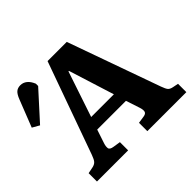

<svg xmlns="http://www.w3.org/2000/svg" viewBox="-206 -920 1124 1124"><g transform="rotate(-45 356.0 -358.0)"><path d="M6 0V-69L46 -77Q65 -81 75 -92Q85 -103 95 -131L300 -703H459L664 -128Q674 -100 682.5 -90Q691 -80 711 -76L746 -69V0H423V-69L469 -76Q488 -79 492 -91Q496 -103 489 -126L460 -214H222L194 -130Q187 -109 189 -94Q191 -79 219 -75L264 -68V0ZM249 -291H437L348 -574H344ZM3 -468 -41 -493 25 -661Q37 -692 51 -704Q65 -716 87 -716Q110 -716 128 -701.5Q146 -687 158 -658V-639Z"/></g></svg>

Font: Literata 18pt
Style: Bold
Weight: 700
Designer: Latin by Veronika Burian and Jose Scaglione. Greek by Irene Vlachou. Cyrillic by Vera Evstafieva.
Foundry: TypeTogether
Version: Version 3.103;gftools[0.9.29]